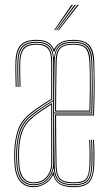

<svg xmlns="http://www.w3.org/2000/svg" viewBox="-20 -770 455 795"><path d="M118 5Q94 5 77.1 -6.4Q60.2 -17.8 50.9 -39.1Q41.5 -60.5 40 -90Q39 -108.5 38.8 -120.2Q38.5 -132 39 -145Q40.8 -192 53.9 -231.8Q67 -271.5 110 -304.8Q127 -318 148.6 -332.6Q170.2 -347.2 192 -360V-514Q192 -552 177.9 -568.5Q163.8 -585 131 -585Q96 -585 80.6 -568.2Q65.2 -551.5 64 -513.5Q63.2 -490.8 63.8 -465.6Q64.2 -440.5 65 -410H61Q60.2 -438 59.8 -465.1Q59.2 -492.2 60 -513.5Q61.2 -552.2 76.9 -570.6Q92.5 -589 131 -589Q166 -589 181 -571.6Q196 -554.2 196 -514V-357.8Q174 -344.8 152.4 -330.2Q130.8 -315.8 112 -301.2Q71.2 -269.5 58 -231.1Q44.8 -192.8 43 -145Q42.5 -129.8 42.8 -121.5Q43 -113.2 44 -90.2Q45.5 -61 54.6 -40.6Q63.8 -20.2 79.8 -9.6Q95.8 1 118 1Q146.8 1 170.1 -15.8Q193.5 -32.5 199.8 -57.5H201.8Q207 -25 226.4 -12Q245.8 1 284.2 1Q331 1 347.8 -18.9Q364.5 -38.8 366.2 -85Q366.8 -101 366.9 -116.1Q367 -131.2 366.8 -149.1Q366.5 -167 365.2 -191H369.2Q371.2 -151.5 371.2 -129.1Q371.2 -106.8 370.2 -85Q368 -35.8 349.8 -15.4Q331.5 5 284.2 5Q247.8 5 228.1 -6.8Q208.5 -18.5 200.8 -44.2H198.8Q188.8 -22.2 165.9 -8.6Q143 5 118 5ZM284.2 -3Q243.2 -3 224.5 -18.5Q205.8 -34 202.8 -72.2H200.8Q197.5 -45.2 174.9 -24.1Q152.2 -3 118 -3Q86.2 -3 68.2 -25.6Q50.2 -48.2 48 -90.5Q47 -109 46.8 -120Q46.5 -131 47 -144.8Q48.8 -191.8 61.4 -229.2Q74 -266.8 115 -298.5Q128.2 -308.8 143.4 -319Q158.5 -329.2 173.2 -338.6Q188 -348 200 -355V-514Q200 -556.5 184 -574.8Q168 -593 131 -593Q92.2 -593 74.8 -574.6Q57.2 -556.2 56 -513.8Q55.2 -490.5 55.8 -463.8Q56.2 -437 57 -410H53Q52.2 -437.5 51.8 -464.9Q51.2 -492.2 52 -513.8Q53.2 -557.8 71.4 -577.4Q89.5 -597 131 -597Q165.5 -597 182.6 -581.9Q199.8 -566.8 202.2 -533.8H204.2Q208.5 -568 227.1 -582.5Q245.8 -597 284.2 -597Q327 -597 344.1 -577.4Q361.2 -557.8 362.2 -514Q362.8 -496.8 363.4 -468.1Q364 -439.5 363.9 -398Q363.8 -356.5 361.8 -300H204Q204 -256.2 204.8 -197.6Q205.5 -139 206.2 -85.2Q207 -41.5 224.2 -24.2Q241.5 -7 284.2 -7Q325.2 -7 341 -23.5Q356.8 -40 358.2 -85.2Q358.8 -100 358.9 -115.1Q359 -130.2 358.8 -148.6Q358.5 -167 357.2 -191H361.2Q363 -156 363.2 -133.1Q363.5 -110.2 362.2 -85.2Q360.2 -39.5 344.5 -21.2Q328.8 -3 284.2 -3ZM118 -7Q147.8 -7 165.8 -21Q183.8 -35 191.9 -54.6Q200 -74.2 200 -91.2V-350.8Q182.8 -340.8 159.2 -325.2Q135.8 -309.8 117.2 -295.2Q79.8 -266.2 66.4 -230.5Q53 -194.8 51 -144.8Q50.5 -129.5 50.8 -121.5Q51 -113.5 52 -90.5Q54 -50.2 71.2 -28.6Q88.5 -7 118 -7ZM118 -11Q90.8 -11 74.4 -31.1Q58 -51.2 56 -90.8Q55 -109.5 54.8 -120Q54.5 -130.5 55 -144.8Q57 -198.2 71.4 -232.1Q85.8 -266 120.2 -292.5Q136.2 -305 157 -319Q177.8 -333 196 -343.8V-91.2Q196 -74.5 188.5 -55.8Q181 -37 163.9 -24Q146.8 -11 118 -11ZM118 -15Q144.8 -15 161 -27.1Q177.2 -39.2 184.6 -57Q192 -74.8 192 -91.2V-336.8Q177.5 -327.8 158.6 -315.1Q139.8 -302.5 122.2 -289Q87.5 -262 74.2 -228.6Q61 -195.2 59 -144.5Q58.5 -129.8 58.8 -122Q59 -114.2 60 -90.8Q62 -54.5 77 -34.8Q92 -15 118 -15ZM284.2 -11Q243.5 -11 227.4 -27Q211.2 -43 210.2 -85.2Q209.8 -113.5 209.1 -149.1Q208.5 -184.8 208.2 -222.9Q208 -261 208 -296H365.5Q367.5 -353.5 367.9 -395.8Q368.2 -438 367.8 -467.1Q367.2 -496.2 366.2 -514Q364.2 -557.8 347.1 -579.4Q330 -601 284.2 -601Q250.8 -601 231.6 -590.1Q212.5 -579.2 204.8 -554.8H202.8Q196 -579.2 178.8 -590.1Q161.5 -601 131 -601Q87 -601 68.2 -580.2Q49.5 -559.5 48 -514Q47.2 -490.8 47.8 -463.8Q48.2 -436.8 49 -410H45Q44.2 -436.8 43.8 -464.5Q43.2 -492.2 44 -514Q45.5 -562.8 65.6 -583.9Q85.8 -605 131 -605Q159.5 -605 176.6 -595.8Q193.8 -586.5 203 -567.2H205Q215.2 -587 234.5 -596Q253.8 -605 284.2 -605Q329 -605 349 -583.9Q369 -562.8 370.2 -514Q370.8 -499.2 371.1 -478.2Q371.5 -457.2 371.8 -429.6Q372 -402 371.4 -367.6Q370.8 -333.2 369.2 -292H212.2Q212.2 -245.8 212.9 -188.6Q213.5 -131.5 214.2 -85.5Q215 -43.5 230.8 -29.2Q246.5 -15 284.2 -15Q323.2 -15 336 -29.8Q348.8 -44.5 350.2 -85.2Q351 -109.5 351 -132.1Q351 -154.8 349.2 -191H353.2Q355.2 -151 355.2 -129Q355.2 -107 354.2 -85.2Q352.2 -43.2 338.8 -27.1Q325.2 -11 284.2 -11ZM204 -304H357.8Q359.5 -359.5 359.9 -399.1Q360.2 -438.8 359.8 -466.5Q359.2 -494.2 358.2 -513.8Q356.5 -555.8 340.9 -574.4Q325.2 -593 284.2 -593Q245 -593 226.1 -576.6Q207.2 -560.2 206.2 -513.8Q205.2 -471.8 204.6 -414.1Q204 -356.5 204 -304ZM354 -308H208.2Q208.2 -335.8 208.5 -368.9Q208.8 -402 209.2 -438.8Q209.8 -475.5 210.2 -513.8Q211 -557.8 228.5 -573.4Q246 -589 284.2 -589Q321.8 -589 337.5 -572.6Q353.2 -556.2 354.2 -513.8Q354.8 -498.5 355.4 -471.8Q356 -445 355.9 -404.8Q355.8 -364.5 354 -308ZM212.2 -312H350Q351.8 -366.5 352 -404.5Q352.2 -442.5 351.8 -468.6Q351.2 -494.8 350.2 -513.5Q348.5 -552 335.2 -568.5Q322 -585 284.2 -585Q243.8 -585 229.5 -568.8Q215.2 -552.5 214.5 -513.8Q213.5 -456.2 212.9 -411.9Q212.2 -367.5 212.2 -312ZM204 -645 276 -750H282L208 -645ZM220 -645 300 -750H306L224 -645ZM212 -645 288 -750H294L216 -645Z"/></svg>

Font: Big Shoulders Inline Display SC Thin
Style: Regular
Weight: 100
Designer: Patric King
Foundry: XO Type Co
Version: Version 2.002